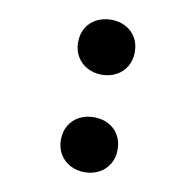

<svg xmlns="http://www.w3.org/2000/svg" viewBox="-71 -660 762 748"><g transform="rotate(10 310.0 -286.5)"><path d="M198.1 -93.5Q198.1 -127.1 213.2 -151.6Q228.2 -176.1 253.9 -189.1Q279.5 -202.1 310.8 -202.1Q341.7 -202.1 367.2 -189.1Q392.7 -176.1 407.5 -151.5Q422.4 -126.9 422.4 -93.7Q422.4 -61.1 407.5 -36.2Q392.7 -11.4 367.2 2Q341.7 15.4 310.8 15.4Q279.5 15.4 253.9 2Q228.2 -11.4 213.2 -36Q198.1 -60.7 198.1 -93.5ZM198.1 -479.2Q198.1 -512.8 213.2 -537.3Q228.2 -561.8 253.9 -574.8Q279.5 -587.8 310.8 -587.8Q341.7 -587.8 367.2 -574.8Q392.7 -561.8 407.5 -537.2Q422.4 -512.6 422.4 -479.3Q422.4 -446.8 407.5 -421.9Q392.7 -397.1 367.2 -383.7Q341.7 -370.2 310.8 -370.2Q279.5 -370.2 253.9 -383.7Q228.2 -397.1 213.2 -421.7Q198.1 -446.3 198.1 -479.2Z"/></g></svg>

Font: Monaspace Radon Var
Style: Regular
Weight: 400
Designer: Riley Cran and the Lettermatic Team
Version: Version 1.000 (Monaspace Radon Var)